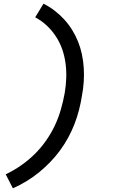

<svg xmlns="http://www.w3.org/2000/svg" viewBox="-20 -861 640 1042"><path d="M50 161 11 85Q55 64 94.5 36.5Q134 9 168 -24.5Q202 -58 230 -98Q258 -138 277.5 -179.5Q297 -221 310 -266Q323 -311 331 -355Q338 -396 339.5 -437Q341 -478 335.5 -518.5Q330 -559 317 -595.5Q304 -632 282.5 -664.5Q261 -697 233 -723Q205 -749 171 -767L216 -841Q248 -825 276 -803.5Q304 -782 328 -756Q352 -730 371 -699.5Q390 -669 403.5 -635.5Q417 -602 424.5 -566.5Q432 -531 434.5 -493.5Q437 -456 434.5 -418Q432 -380 425 -343Q419 -304 409 -265Q399 -226 384.5 -188.5Q370 -151 350.5 -115Q331 -79 306.5 -45.5Q282 -12 253 18Q224 48 191.5 74.5Q159 101 123.5 122.5Q88 144 50 161Z"/></svg>

Font: Iosevka Curly Slab MdEx
Style: Italic
Weight: 500
Width: 7
Italic angle: -9°
Monospace: yes
Designer: Belleve Invis
Foundry: Belleve Invis
Version: Version 11.0.0; ttfautohint (v1.8.3)